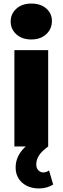

<svg xmlns="http://www.w3.org/2000/svg" viewBox="-20 -824 353 1080"><path d="M61 -542H251V0H61ZM40 -703Q40 -746 72 -775Q104 -804 156 -804Q208 -804 240 -776.5Q272 -749 272 -706Q272 -661 240 -631.5Q208 -602 156 -602Q104 -602 72 -631Q40 -660 40 -703ZM68 118Q68 67 101.5 24.5Q135 -18 198 -46L251 0Q214 27 199 51Q184 75 184 101Q184 121 195.5 133.5Q207 146 224 146Q240 146 256 135L279 214Q264 224 243.5 230Q223 236 200 236Q141 236 104.5 203.5Q68 171 68 118Z"/></svg>

Font: Montserrat Alternates ExtraBold
Style: Regular
Weight: 800
Designer: Julieta Ulanovsky
Foundry: Julieta Ulanovsky
Version: Version 7.200